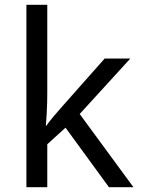

<svg xmlns="http://www.w3.org/2000/svg" viewBox="-20 -780 603 800"><path d="M90 0V-760H177V-400Q177 -378 176.5 -353.5Q176 -329 174.5 -304Q173 -279 171 -255H172Q189 -278 204.5 -296.5Q220 -315 238 -335L416 -536H523L312 -305L536 0H434L253 -248L177 -179V0Z"/></svg>

Font: Noto Sans Mono SemiCondensed
Style: Regular
Weight: 400
Width: 4
Designer: Monotype Design Team
Foundry: Monotype Imaging Inc.
Version: Version 2.010